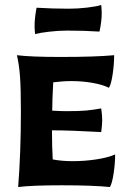

<svg xmlns="http://www.w3.org/2000/svg" viewBox="-20 -749 511 772"><path d="M64 -300Q64 -393 60.5 -441Q57 -489 48 -527Q104 -520 223 -520Q363 -520 439 -527Q439 -491 433 -450.5Q427 -410 418 -396Q392 -409 351 -416Q310 -423 268 -423Q232 -423 194 -418Q190 -346 190 -304Q228 -302 247 -302Q298 -302 325.5 -304.5Q353 -307 387 -313Q391 -283 391 -266Q391 -250 387 -218Q261 -225 189 -225Q189 -158 192 -108Q227 -101 273 -101Q320 -101 366.5 -108Q413 -115 443 -128Q443 -93 437 -52.5Q431 -12 422 3Q353 -4 228 -4Q109 -4 53 3Q64 -136 64 -300ZM119 -645Q119 -676 127 -718Q190 -714 256 -714Q293 -714 331 -718.5Q369 -723 387 -729Q389 -707 389 -696Q389 -663 380 -622Q319 -626 251 -626Q215 -626 177 -621.5Q139 -617 121 -612Q119 -634 119 -645Z"/></svg>

Font: Mirza
Style: Bold
Weight: 700
Designer: Arabic design by Kourosh Beigpour, Latin design by Eduardo Tunni, engineering by Lasse Fister
Version: Version 1.0010g